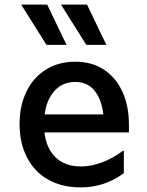

<svg xmlns="http://www.w3.org/2000/svg" viewBox="-20 -802 640 834"><path d="M540 -227H173Q181 -158 221.5 -118.5Q262 -79 331 -79Q376 -79 423 -96.5Q470 -114 514 -147H518V-50Q435 12 330 12Q249 12 189 -22Q129 -56 97 -118.5Q65 -181 65 -263Q65 -342 94.5 -403.5Q124 -465 179 -499.5Q234 -534 307 -534Q379 -534 431.5 -499.5Q484 -465 512 -403Q540 -341 540 -261ZM174 -305H429Q421 -371 390.5 -408.5Q360 -446 307 -446Q252 -446 217 -407.5Q182 -369 174 -305ZM72 -782H185L269 -607H182ZM245 -782H358L442 -607H355Z"/></svg>

Font: Amiko SemiBold
Style: Regular
Weight: 600
Designer: Pablo Impallari, Rodrigo Fuenzalida, Andres Torresi
Foundry: Impallari Type
Version: Version 1.001; ttfautohint (v1.3)